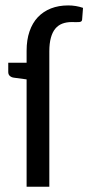

<svg xmlns="http://www.w3.org/2000/svg" viewBox="-20 -706 334 726"><path d="M80.6 0V-405.8L33.7 -412.1Q23.9 -413.1 17.6 -418.5Q11.2 -423.8 11.2 -433.6V-468.8H80.6V-514.2Q80.6 -555.2 91.6 -587.2Q102.5 -619.1 123 -640.9Q143.6 -662.6 172.6 -674.1Q201.7 -685.5 237.8 -685.5Q267.1 -685.5 293.9 -676.3L290.5 -631.8Q290 -627 287.1 -625Q284.2 -623 279.1 -622.6Q273.9 -622.1 266.8 -622.3Q259.8 -622.6 251.5 -622.6Q231.4 -622.6 215.8 -616.7Q200.2 -610.8 189.2 -597.7Q178.2 -584.5 172.4 -563.2Q166.5 -542 166.5 -511.7V0Z"/></svg>

Font: Carlito
Style: Regular
Weight: 400
Designer: Lukasz Dziedzic
Foundry: tyPoland Lukasz Dziedzic
Version: Version 1.104